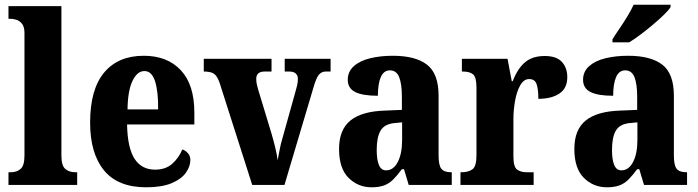

<svg xmlns="http://www.w3.org/2000/svg" viewBox="-20 -786 2965 816"><path d="M16 0V-54H27Q51 -54 67.5 -68Q84 -82 84 -125V-646Q84 -672 73.5 -685Q63 -698 49.5 -702Q36 -706 27 -706H16V-760H241V-125Q241 -82 257.5 -68Q274 -54 299 -54H308V0Z M601 10Q481 10 422 -62Q363 -134 363 -265Q363 -406 422.5 -477.5Q482 -549 591 -549Q691 -549 748.5 -487.5Q806 -426 806 -308V-257H520Q522 -157 552 -111Q582 -65 639 -65Q684 -65 712 -90Q740 -115 755 -151Q769 -146 779 -134.5Q789 -123 789 -106Q789 -79 770 -52Q751 -25 709.5 -7.5Q668 10 601 10ZM652 -321Q653 -397 639 -440.5Q625 -484 594 -484Q563 -484 543 -442Q523 -400 522 -321Z M913 -435Q903 -463 889.5 -472.5Q876 -482 846 -482V-536H1134V-482H1105Q1069 -482 1069 -451Q1069 -439 1071.5 -427.5Q1074 -416 1077 -406L1134 -218Q1143 -187 1150 -158Q1157 -129 1160 -105Q1164 -125 1168.5 -149.5Q1173 -174 1180 -197L1235 -394Q1240 -411 1243 -424Q1246 -437 1246 -452Q1246 -465 1237 -473.5Q1228 -482 1209 -482H1190V-536H1385V-482H1364Q1346 -482 1334.5 -467.5Q1323 -453 1311 -410L1189 0H1052Z M1559 10Q1502 10 1461.5 -30Q1421 -70 1421 -153Q1421 -235 1469.5 -274Q1518 -313 1616 -316L1688 -319V-374Q1688 -429 1676.5 -458Q1665 -487 1637 -487Q1611 -487 1598.5 -458.5Q1586 -430 1586 -379Q1521 -379 1489.5 -395Q1458 -411 1458 -447Q1458 -482 1484 -505Q1510 -528 1553.5 -538.5Q1597 -549 1649 -549Q1746 -549 1795 -511Q1844 -473 1844 -379V-125Q1844 -84 1855.5 -69Q1867 -54 1897 -54H1900V0H1717L1697 -67H1688Q1668 -40 1651 -23Q1634 -6 1612.5 2Q1591 10 1559 10ZM1621 -62Q1652 -62 1670.5 -97.5Q1689 -133 1689 -191V-266L1657 -263Q1614 -259 1597.5 -231Q1581 -203 1581 -149Q1581 -107 1590.5 -84.5Q1600 -62 1621 -62Z M1937 0V-54H1941Q1971 -54 1988 -66.5Q2005 -79 2005 -126V-414Q2005 -458 1990.5 -470Q1976 -482 1947 -482H1943V-536H2137L2155 -441H2159Q2180 -495 2211.5 -521.5Q2243 -548 2295 -548Q2345 -548 2368 -523Q2391 -498 2391 -458Q2391 -411 2357.5 -388.5Q2324 -366 2268 -366Q2268 -407 2260.5 -428.5Q2253 -450 2229 -450Q2206 -450 2191 -423.5Q2176 -397 2169 -357.5Q2162 -318 2162 -279V-121Q2162 -77 2177.5 -65.5Q2193 -54 2218 -54H2248V0Z M2559 10Q2502 10 2461.5 -30Q2421 -70 2421 -153Q2421 -235 2469.5 -274Q2518 -313 2616 -316L2688 -319V-374Q2688 -429 2676.5 -458Q2665 -487 2637 -487Q2611 -487 2598.5 -458.5Q2586 -430 2586 -379Q2521 -379 2489.5 -395Q2458 -411 2458 -447Q2458 -482 2484 -505Q2510 -528 2553.5 -538.5Q2597 -549 2649 -549Q2746 -549 2795 -511Q2844 -473 2844 -379V-125Q2844 -84 2855.5 -69Q2867 -54 2897 -54H2900V0H2717L2697 -67H2688Q2668 -40 2651 -23Q2634 -6 2612.5 2Q2591 10 2559 10ZM2621 -62Q2652 -62 2670.5 -97.5Q2689 -133 2689 -191V-266L2657 -263Q2614 -259 2597.5 -231Q2581 -203 2581 -149Q2581 -107 2590.5 -84.5Q2600 -62 2621 -62ZM2583 -619Q2596 -640 2613.5 -665.5Q2631 -691 2647 -717.5Q2663 -744 2673 -766H2830V-756Q2822 -743 2802 -723.5Q2782 -704 2756 -682Q2730 -660 2703.5 -640Q2677 -620 2654 -606H2583Z"/></svg>

Font: Noto Serif Bengali Condensed ExtraBold
Style: Regular
Weight: 800
Width: 3
Designer: Juan Bruce, Universal Thirst, Indian Type Foundry and the Monotype Design Team.
Foundry: Monotype Imaging Inc.
Version: Version 2.003; ttfautohint (v1.8.4.7-5d5b)